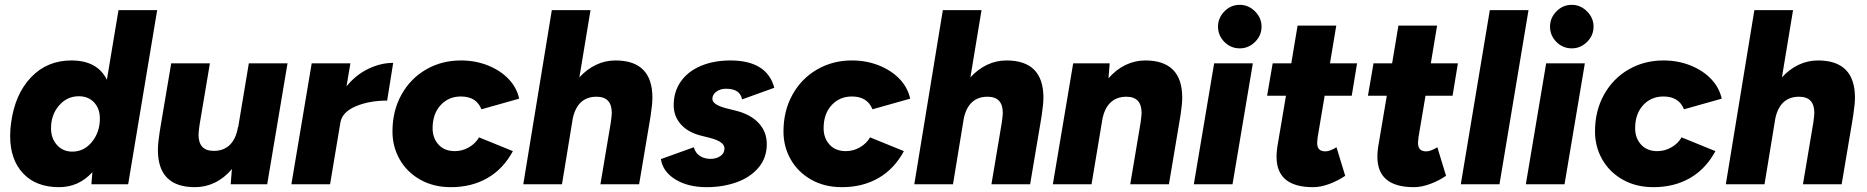

<svg xmlns="http://www.w3.org/2000/svg" viewBox="-20 -762 7722 794"><path d="M362 -50Q306 12 224 12Q129 12 75.5 -45Q22 -102 22 -199Q22 -230 26 -255Q42 -373 108.5 -442.5Q175 -512 275 -512Q383 -512 422 -432L470 -720H630L510 0H358ZM279 -135Q328 -135 360.5 -175.5Q393 -216 393 -271Q393 -313 369 -338.5Q345 -364 306 -364Q257 -364 224 -325.5Q191 -287 191 -232Q191 -190 215.5 -162.5Q240 -135 279 -135Z M939 -63Q908 -26 869 -7Q830 12 786 12Q633 12 633 -142Q633 -169 640 -214L644 -239L688 -500H848L805 -244Q801 -214 801 -205Q801 -138 864 -138Q905 -138 930.5 -163Q956 -188 964 -236H965L1009 -500H1169L1085 0H934Z M1269 -500H1429L1413 -405Q1451 -452 1502.5 -477Q1554 -502 1606 -502L1581 -346Q1507 -346 1451.5 -322.5Q1396 -299 1388 -257L1345 0H1185Z M1603 -218Q1603 -304 1640.5 -371Q1678 -438 1742.5 -475Q1807 -512 1886 -512Q1946 -512 1997.5 -491.5Q2049 -471 2083 -435.5Q2117 -400 2127 -354L1971 -310Q1950 -363 1886 -363Q1835 -363 1802 -327Q1769 -291 1769 -232Q1769 -191 1793.5 -164Q1818 -137 1861 -137Q1892 -137 1919.5 -153Q1947 -169 1961 -194L2101 -137Q2061 -63 1995.5 -25.5Q1930 12 1845 12Q1772 12 1717 -19.5Q1662 -51 1632.5 -103.5Q1603 -156 1603 -218Z M2262 -720H2422L2376 -442Q2407 -476 2445 -494Q2483 -512 2525 -512Q2678 -512 2678 -358Q2678 -332 2671 -286L2667 -261L2623 0H2463L2506 -256Q2510 -286 2510 -295Q2510 -362 2447 -362Q2369 -362 2349 -274L2304 0H2144Z M2713 -104 2849 -153Q2857 -127 2876 -116Q2895 -105 2918 -105Q2942 -105 2959 -116.5Q2976 -128 2976 -148Q2976 -162 2962 -172.5Q2948 -183 2919 -191L2879 -201Q2824 -215 2795 -248.5Q2766 -282 2766 -327Q2766 -383 2795.5 -425Q2825 -467 2878.5 -489.5Q2932 -512 3000 -512Q3152 -512 3182 -399L3049 -351Q3044 -374 3027.5 -384.5Q3011 -395 2982 -395Q2959 -395 2942.5 -383Q2926 -371 2926 -353Q2926 -329 2984 -314L3024 -304Q3084 -289 3117.5 -253Q3151 -217 3151 -166Q3151 -109 3116.5 -68.5Q3082 -28 3025.5 -8Q2969 12 2902 12Q2825 12 2773 -20Q2721 -52 2713 -104Z M3220 -218Q3220 -304 3257.5 -371Q3295 -438 3359.5 -475Q3424 -512 3503 -512Q3563 -512 3614.5 -491.5Q3666 -471 3700 -435.5Q3734 -400 3744 -354L3588 -310Q3567 -363 3503 -363Q3452 -363 3419 -327Q3386 -291 3386 -232Q3386 -191 3410.5 -164Q3435 -137 3478 -137Q3509 -137 3536.5 -153Q3564 -169 3578 -194L3718 -137Q3678 -63 3612.5 -25.5Q3547 12 3462 12Q3389 12 3334 -19.5Q3279 -51 3249.5 -103.5Q3220 -156 3220 -218Z M3879 -720H4039L3993 -442Q4024 -476 4062 -494Q4100 -512 4142 -512Q4295 -512 4295 -358Q4295 -332 4288 -286L4284 -261L4240 0H4080L4123 -256Q4127 -286 4127 -295Q4127 -362 4064 -362Q3986 -362 3966 -274L3921 0H3761Z M4418 -500H4569L4564 -438Q4595 -474 4634 -493Q4673 -512 4716 -512Q4869 -512 4869 -358Q4869 -332 4862 -286L4857 -256L4814 0H4654L4697 -256Q4701 -286 4701 -295Q4701 -362 4638 -362Q4597 -362 4571.5 -337Q4546 -312 4538 -264L4494 0H4334Z M5001 -500H5161L5077 0H4917ZM5017 -652Q5017 -688 5043.5 -715Q5070 -742 5107 -742Q5143 -742 5170 -715Q5197 -688 5197 -652Q5197 -615 5170 -588.5Q5143 -562 5107 -562Q5070 -562 5043.5 -588.5Q5017 -615 5017 -652Z M5259 -114Q5259 -132 5262 -153L5298 -366H5220L5243 -500H5320L5346 -656H5506L5480 -500H5592L5570 -366H5458L5429 -194Q5427 -178 5427 -172Q5427 -153 5435.5 -144.5Q5444 -136 5462 -136Q5471 -136 5483.5 -141Q5496 -146 5507 -153L5543 -35Q5514 -15 5478 -1.5Q5442 12 5410 12Q5259 12 5259 -114Z M5676 -114Q5676 -132 5679 -153L5715 -366H5637L5660 -500H5737L5763 -656H5923L5897 -500H6009L5987 -366H5875L5846 -194Q5844 -178 5844 -172Q5844 -153 5852.5 -144.5Q5861 -136 5879 -136Q5888 -136 5900.5 -141Q5913 -146 5924 -153L5960 -35Q5931 -15 5895 -1.5Q5859 12 5827 12Q5676 12 5676 -114Z M6141 -720H6301L6181 0H6021Z M6374 -500H6534L6450 0H6290ZM6390 -652Q6390 -688 6416.5 -715Q6443 -742 6480 -742Q6516 -742 6543 -715Q6570 -688 6570 -652Q6570 -615 6543 -588.5Q6516 -562 6480 -562Q6443 -562 6416.5 -588.5Q6390 -615 6390 -652Z M6576 -218Q6576 -304 6613.5 -371Q6651 -438 6715.5 -475Q6780 -512 6859 -512Q6919 -512 6970.5 -491.5Q7022 -471 7056 -435.5Q7090 -400 7100 -354L6944 -310Q6923 -363 6859 -363Q6808 -363 6775 -327Q6742 -291 6742 -232Q6742 -191 6766.5 -164Q6791 -137 6834 -137Q6865 -137 6892.5 -153Q6920 -169 6934 -194L7074 -137Q7034 -63 6968.5 -25.5Q6903 12 6818 12Q6745 12 6690 -19.5Q6635 -51 6605.5 -103.5Q6576 -156 6576 -218Z M7235 -720H7395L7349 -442Q7380 -476 7418 -494Q7456 -512 7498 -512Q7651 -512 7651 -358Q7651 -332 7644 -286L7640 -261L7596 0H7436L7479 -256Q7483 -286 7483 -295Q7483 -362 7420 -362Q7342 -362 7322 -274L7277 0H7117Z"/></svg>

Font: Oak Sans ExtraBold
Style: Italic
Weight: 800
Italic angle: -9.49998°
Foundry: Erik Kennedy, Walven
Version: Version 1.000